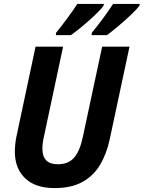

<svg xmlns="http://www.w3.org/2000/svg" viewBox="-20 -953 735 983"><path d="M260 10Q161 10 108.5 -40.5Q56 -91 56 -177Q56 -193 58 -213.5Q60 -234 64 -253L162 -714H303L205 -254Q197 -219 197 -192Q197 -112 276 -112Q331 -112 360.5 -147Q390 -182 405 -256L503 -714H643L542 -241Q526 -166 492.5 -109.5Q459 -53 402 -21.5Q345 10 260 10ZM450 -785Q479 -820 509 -861Q539 -902 559 -933H695V-925Q681 -906 651 -877.5Q621 -849 587 -820.5Q553 -792 528 -773H449ZM267 -785Q296 -821 326 -861.5Q356 -902 376 -933H512L511 -925Q498 -906 468 -877.5Q438 -849 404 -820.5Q370 -792 343 -773H266Z"/></svg>

Font: Noto Sans SemiCondensed
Style: Bold Italic
Weight: 700
Width: 4
Italic angle: -12°
Designer: Monotype Design Team
Foundry: Monotype Imaging Inc.
Version: Version 2.013; ttfautohint (v1.8.4.7-5d5b)